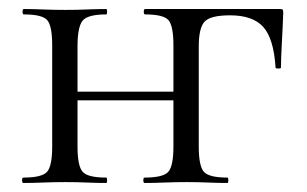

<svg xmlns="http://www.w3.org/2000/svg" viewBox="-20 -406 681 426"><path d="M301 0Q298 0 298 -6Q298 -12 301 -12Q342.4 -12 353.6 -25Q364.8 -38 364.8 -81V-305Q364.8 -349 353.6 -361.5Q342.4 -374 302 -374Q299 -374 299 -380Q299 -386 302 -386H600.2Q606.4 -386 607.4 -384.5Q608.4 -383 608.4 -377Q607.4 -347 605.4 -311.5Q603.4 -276 603.4 -256Q603.4 -254 597.5 -254Q591.6 -254 591.4 -256Q587.4 -320.2 564.2 -346.1Q541 -372 490.6 -372Q446.6 -372 433.8 -357.8Q421 -343.6 421 -303V-81Q421 -38 432.2 -25Q443.4 -12 484.6 -12Q486.6 -12 486.6 -6Q486.6 0 484.6 0Q465.2 0 441.7 -1Q418.2 -2 394.4 -2Q368.7 -2 344.6 -1Q320.5 0 301 0ZM32 0Q29 0 29 -6Q29 -12 32 -12Q73.4 -12 84.6 -25Q95.8 -38 95.8 -81V-305Q95.8 -349 84.6 -361.5Q73.4 -374 33 -374Q30 -374 30 -380Q30 -386 33 -386Q51.6 -386 75.7 -385Q99.8 -384 125.4 -384Q149.2 -384 173.2 -385Q197.2 -386 215.6 -386Q217.6 -386 217.6 -380Q217.6 -374 215.6 -374Q174.4 -374 163.2 -360Q152 -346 152 -303V-81Q152 -38 163.2 -25Q174.4 -12 215.6 -12Q217.6 -12 217.6 -6Q217.6 0 215.6 0Q196.2 0 172.7 -1Q149.2 -2 125.4 -2Q99.7 -2 75.6 -1Q51.5 0 32 0ZM122.4 -183.4V-202.6H391.4V-183.4Z"/></svg>

Font: Cormorant Garamond Light
Style: Regular
Weight: 300
Designer: Christian Thalmann (Catharsis Fonts)
Foundry: Catharsis Fonts
Version: Version 4.001